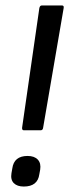

<svg xmlns="http://www.w3.org/2000/svg" viewBox="-20 -675 253 703"><path d="M67 -198Q60 -198 61 -208L124 -645Q126 -655 133 -655H207Q215 -655 213 -645L138 -208Q137 -198 129 -198ZM67 8Q43 8 30.5 -4.5Q18 -17 22 -41L25 -58Q31 -104 81 -104Q106 -104 118.5 -90.5Q131 -77 127 -53L124 -37Q118 8 67 8Z"/></svg>

Font: Sofia Sans Condensed Medium
Style: Italic
Weight: 500
Italic angle: -9°
Designer: Botio Nikoltchev, Ani Petrova
Foundry: lettersoup
Version: Version 4.101; ttfautohint (v1.8.4.7-5d5b)